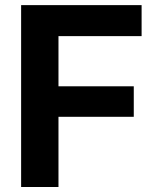

<svg xmlns="http://www.w3.org/2000/svg" viewBox="-20 -748 626 768"><path d="M64.5 0V-727.5H546.4V-603.5H213.9V-402.8H515.1V-280.8H213.9V0Z"/></svg>

Font: Inter 16pt
Style: Bold
Weight: 700
Version: Version 4.001;git-66647c0bb